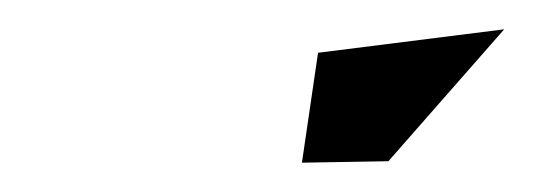

<svg xmlns="http://www.w3.org/2000/svg" viewBox="-20 -756 372 131"><path d="M197 -720 186 -645 245 -646 324 -736Z"/></svg>

Font: Ugly Stick
Style: It
Weight: 400
Designer: Stig
Foundry: Cannot Into Space Fonts
Version: Version 0.99